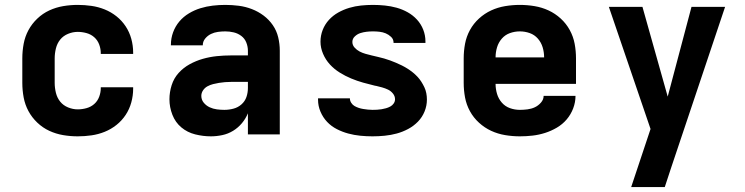

<svg xmlns="http://www.w3.org/2000/svg" viewBox="-20 -548 3040 783"><path d="M297 8Q267 8 237.5 3Q208 -2 181 -14.5Q154 -27 132 -48Q110 -69 96 -95Q82 -121 76.5 -150.5Q71 -180 71 -210V-310Q71 -340 76.5 -369.5Q82 -399 96 -425Q110 -451 132 -472Q154 -493 181 -505.5Q208 -518 237.5 -523Q267 -528 297 -528Q325 -528 353 -524Q381 -520 407 -509.5Q433 -499 455 -481.5Q477 -464 492.5 -440.5Q508 -417 515.5 -389.5Q523 -362 523 -334V-328H391V-331Q391 -349 384.5 -366.5Q378 -384 364.5 -396Q351 -408 333 -413Q315 -418 297 -418Q277 -418 257.5 -410Q238 -402 225.5 -386.5Q213 -371 208 -350.5Q203 -330 203 -310V-210Q203 -190 208 -169.5Q213 -149 225.5 -133.5Q238 -118 257.5 -110Q277 -102 297 -102Q315 -102 333 -107Q351 -112 364.5 -124Q378 -136 384.5 -153.5Q391 -171 391 -189V-192H523V-186Q523 -158 515.5 -130.5Q508 -103 492.5 -79.5Q477 -56 455 -38.5Q433 -21 407 -10.5Q381 0 353 4Q325 8 297 8Z M840 8Q808 8 776 0Q744 -8 719.5 -28.5Q695 -49 683 -80Q671 -111 671 -143Q671 -172 680 -200.5Q689 -229 708.5 -250.5Q728 -272 753.5 -286Q779 -300 807 -308Q835 -316 864 -319Q893 -322 922 -322H991V-341Q991 -358 984.5 -374.5Q978 -391 964 -401.5Q950 -412 933 -416Q916 -420 899 -420Q884 -420 869 -418Q854 -416 840.5 -409.5Q827 -403 817 -391Q807 -379 807 -364V-363H677V-366Q677 -392 686 -416.5Q695 -441 711.5 -460.5Q728 -480 750.5 -493.5Q773 -507 797.5 -514.5Q822 -522 847.5 -525Q873 -528 899 -528Q926 -528 953.5 -524.5Q981 -521 1007 -511Q1033 -501 1055 -484.5Q1077 -468 1092.5 -445.5Q1108 -423 1114.5 -396Q1121 -369 1121 -341V0H991V-86Q982 -64 966.5 -45.5Q951 -27 930.5 -14.5Q910 -2 886.5 3Q863 8 840 8ZM895 -100Q914 -100 932.5 -105Q951 -110 965 -122.5Q979 -135 985 -152.5Q991 -170 991 -189V-214H922Q910 -214 897.5 -213Q885 -212 873 -210Q861 -208 849 -205Q837 -202 826 -196Q815 -190 808 -179.5Q801 -169 801 -157Q801 -141 811 -129Q821 -117 835 -110.5Q849 -104 864.5 -102Q880 -100 895 -100Z M1499 8Q1474 8 1449 5.5Q1424 3 1400 -3.5Q1376 -10 1353.5 -21.5Q1331 -33 1314 -51Q1297 -69 1287 -92.5Q1277 -116 1277 -141V-147H1407V-146Q1407 -137 1412.5 -128.5Q1418 -120 1426 -115.5Q1434 -111 1443 -108Q1452 -105 1461.5 -103.5Q1471 -102 1480.5 -101Q1490 -100 1499 -100Q1508 -100 1517.5 -100.5Q1527 -101 1536 -102.5Q1545 -104 1554 -106.5Q1563 -109 1571.5 -113.5Q1580 -118 1585.5 -126Q1591 -134 1591 -143Q1591 -156 1582.5 -166.5Q1574 -177 1562.5 -182.5Q1551 -188 1538.5 -191.5Q1526 -195 1513 -198H1511Q1486 -204 1461 -211Q1436 -218 1412 -228Q1388 -238 1365.5 -252Q1343 -266 1325.5 -285Q1308 -304 1297.5 -328.5Q1287 -353 1287 -378Q1287 -403 1296 -426Q1305 -449 1321.5 -467Q1338 -485 1359.5 -497Q1381 -509 1404.5 -516Q1428 -523 1452.5 -525.5Q1477 -528 1501 -528Q1525 -528 1549.5 -525.5Q1574 -523 1597.5 -516.5Q1621 -510 1642.5 -498Q1664 -486 1680.5 -468Q1697 -450 1706 -427Q1715 -404 1715 -379V-373H1585V-374Q1585 -388 1575 -397.5Q1565 -407 1553 -412Q1541 -417 1527.5 -418.5Q1514 -420 1501 -420Q1488 -420 1475 -418.5Q1462 -417 1449.5 -413Q1437 -409 1427 -399.5Q1417 -390 1417 -377Q1417 -364 1426 -354Q1435 -344 1446.5 -338Q1458 -332 1470.5 -328.5Q1483 -325 1495.5 -322Q1508 -319 1521 -316Q1534 -313 1546.5 -309.5Q1559 -306 1571 -301.5Q1583 -297 1595 -292Q1607 -287 1619 -281Q1631 -275 1642 -268Q1653 -261 1663 -253Q1673 -245 1682 -235.5Q1691 -226 1698 -215Q1705 -204 1710.5 -192.5Q1716 -181 1718.5 -168Q1721 -155 1721 -142Q1721 -117 1711.5 -93.5Q1702 -70 1684.5 -52Q1667 -34 1644.5 -22Q1622 -10 1598 -3.5Q1574 3 1549 5.5Q1524 8 1499 8Z M2100 8Q2070 8 2040 3Q2010 -2 1983 -14.5Q1956 -27 1933.5 -47.5Q1911 -68 1896.5 -94.5Q1882 -121 1876.5 -150.5Q1871 -180 1871 -210V-310Q1871 -340 1876.5 -369.5Q1882 -399 1896.5 -425.5Q1911 -452 1933.5 -472.5Q1956 -493 1983 -505.5Q2010 -518 2040 -523Q2070 -528 2100 -528Q2130 -528 2160 -523Q2190 -518 2217 -505.5Q2244 -493 2266.5 -472.5Q2289 -452 2303.5 -425.5Q2318 -399 2323.5 -369.5Q2329 -340 2329 -310V-206H2001Q2001 -185 2007 -165Q2013 -145 2026.5 -129.5Q2040 -114 2059.5 -107Q2079 -100 2100 -100Q2115 -100 2131 -102Q2147 -104 2161 -110.5Q2175 -117 2186 -129.5Q2197 -142 2197 -157H2327Q2327 -131 2317.5 -106Q2308 -81 2291 -61Q2274 -41 2251 -27.5Q2228 -14 2203 -6Q2178 2 2152 5Q2126 8 2100 8ZM2001 -314H2199Q2199 -335 2193 -355Q2187 -375 2173.5 -390.5Q2160 -406 2140.5 -413Q2121 -420 2100 -420Q2079 -420 2059.5 -413Q2040 -406 2026.5 -390.5Q2013 -375 2007 -355Q2001 -335 2001 -314Z M2554 215Q2569 171 2583.5 126.5Q2598 82 2613 38L2633 -22L2463 -520H2600L2703 -154L2800 -520H2937L2717 136L2691 215Z"/></svg>

Font: Iosevka Extrabold Extended
Style: Regular
Weight: 800
Width: 7
Monospace: yes
Designer: Belleve Invis
Foundry: Belleve Invis
Version: Version 32.5.0; ttfautohint (v1.8.4)